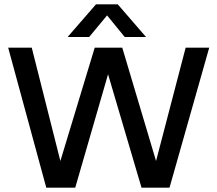

<svg xmlns="http://www.w3.org/2000/svg" viewBox="-20 -872 1010 892"><path d="M426 -852H527L658.5 -700H559.5L477.5 -800.5L394 -700H294ZM18 -650.5H127.5L260.5 -124L420 -650.5H548L705 -124L842.5 -650.5H952L767.5 0H637.5L482 -527L329.5 0H195Z"/></svg>

Font: Overused Grotesk Medium
Style: Regular
Weight: 525
Version: Version 0.004